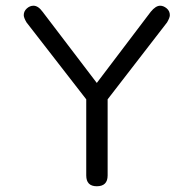

<svg xmlns="http://www.w3.org/2000/svg" viewBox="-20 -648 650 675"><path d="M283.2 -298.8 73.2 -569.3Q63.5 -585.9 63.5 -594.7Q63.5 -608.4 74.2 -618.2Q85 -627.9 97.7 -627.9Q114.3 -627.9 129.9 -606.4L320.3 -356.4L509.8 -606.4Q527.3 -627.9 543 -627.9Q554.7 -627.9 565.9 -618.7Q577.1 -609.4 577.1 -594.7Q577.1 -585.9 567.4 -569.3L358.4 -298.8V-31.2Q358.4 6.8 320.3 6.8Q283.2 6.8 283.2 -31.2Z"/></svg>

Font: Jura
Style: DemiBold
Weight: 600
Version: Version 2.4